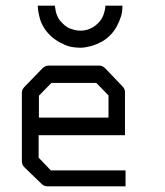

<svg xmlns="http://www.w3.org/2000/svg" viewBox="-20 -707 580 676"><path d="M113 -687H173Q175 -673 177 -664Q180 -653 186 -642Q190 -635 200 -625Q209.5 -615.5 219 -610Q227 -605.5 241 -602Q251.5 -599 263 -599Q275.5 -599 286 -602Q296.5 -605 307 -611Q316.5 -616.5 325 -625Q333.5 -633.5 339 -643Q344.5 -652.5 348 -667Q351 -677.5 351 -687H411Q411 -664 406 -649Q399.5 -629.5 391 -614Q381.5 -596.5 368 -583Q353.5 -568.5 338 -560Q321.5 -551 302 -545Q278 -539 265 -539Q243.5 -539 226 -543Q211.5 -546.5 190 -558Q173.5 -567 158 -581Q141 -598 134 -611Q123.5 -627.5 119 -647Q113 -671 113 -687ZM116 -231V-152L159 -107H422V-51H147Q135 -51 127 -59L65 -119Q57 -127 57 -140V-382Q57 -392 67 -402L128 -465Q139 -476 150 -476H331Q341 -476 352 -465L411 -403Q420 -394 420 -383V-231ZM117 -293H362V-371L319 -415H161L117 -370Z"/></svg>

Font: 3270 Nerd Font Mono
Style: Regular
Weight: 400
Monospace: yes
Version: Version 3.0.1;Nerd Fonts 3.0.0